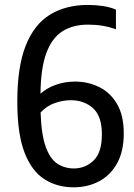

<svg xmlns="http://www.w3.org/2000/svg" viewBox="-20 -770 558 799"><path d="M286 9.5Q218.5 9.5 165.5 -23.8Q112.5 -57 82.2 -134.8Q52 -212.5 52 -347.5Q52 -491.5 87 -580Q122 -668.5 188 -709Q254 -749.5 346 -749.5Q377 -749.5 407.5 -745Q438 -740.5 462.5 -730V-648Q410.5 -667.5 347 -667.5Q283.5 -667.5 239.8 -639.8Q196 -612 172.8 -549Q149.5 -486 148.5 -380Q175 -404 212.5 -417.2Q250 -430.5 292 -430.5Q347 -430.5 393.2 -407.5Q439.5 -384.5 467.2 -337Q495 -289.5 495 -215Q495 -140.5 467.5 -90.8Q440 -41 392.8 -15.8Q345.5 9.5 286 9.5ZM275 -353Q242 -353 208.2 -341.2Q174.5 -329.5 149 -302Q152 -209 170.5 -158.5Q189 -108 219.2 -88.5Q249.5 -69 287.5 -69Q335 -69 369.5 -102Q404 -135 404 -211Q404 -287 366.8 -320Q329.5 -353 275 -353Z"/></svg>

Font: Encode Sans Condensed Condensed Medium
Style: Regular
Weight: 500
Width: 3
Designer: Multiple Designers
Foundry: Impallari Type
Version: Version 3.000; ttfautohint (v1.8.3) -l 8 -r 50 -G 200 -x 14 